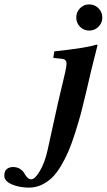

<svg xmlns="http://www.w3.org/2000/svg" viewBox="-110 -651 488 878"><path d="M306.2 -325.2 285.2 -234.9Q271 -174.8 260.7 -134.8Q249 -91.8 233.6 -43.5Q218.3 4.9 203.4 39.8Q188.5 74.7 168.7 107.9Q148.9 141.1 127.7 161.6Q106.4 182.1 79.6 194.6Q52.7 207 22.9 207Q-21.5 207 -55.9 192.1Q-90.3 177.2 -90.3 152.8Q-90.3 130.4 -78.4 121.6Q-66.4 112.8 -50.8 112.8Q-31.2 112.8 -18.1 121.6Q-4.9 130.4 0.7 140.9Q6.3 151.4 14.6 160.2Q22.9 168.9 33.2 168.9Q49.8 168.9 72.3 130.9Q95.2 92.3 107.9 34.2L154.8 -179.2L188 -319.8Q194.3 -348.6 194.3 -359.4Q194.3 -378.9 175.8 -381.8L133.8 -386.2L138.2 -416Q291.5 -432.6 330.1 -446.8Q335.9 -446.8 335.9 -443.8ZM255.9 -528.6Q238.8 -545.9 238.8 -570.8Q238.8 -595.7 255.9 -613.3Q272.9 -630.9 297.9 -630.9Q322.8 -630.9 340.3 -613.3Q357.9 -595.7 357.9 -570.8Q357.9 -545.9 340.3 -528.6Q322.8 -511.2 297.9 -511.2Q272.9 -511.2 255.9 -528.6Z"/></svg>

Font: Linux Libertine G
Style: Semibold Italic
Weight: 600
Italic angle: -11.5°
Designer: Philipp H. Poll
Foundry: Philipp H. Poll
Version: Version 5.1.1